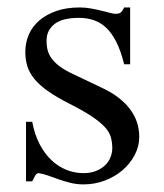

<svg xmlns="http://www.w3.org/2000/svg" viewBox="-20 -480 441 515"><path d="M353.5 -112.8Q353.5 -87.4 341.3 -64.2Q329.1 -41 308.6 -23.4Q288.1 -5.9 261 4.4Q233.9 14.6 204.1 14.6Q186 14.6 169.2 10.5Q152.3 6.3 137.2 1Q122.1 -4.4 108.4 -9.3Q94.7 -14.2 83.5 -15.6Q78.1 -15.6 73.7 -7.8Q69.3 0 66.4 6.3H49.8V-153.3H66.4Q72.8 -119.1 86.2 -93.5Q99.6 -67.9 117.9 -50.5Q136.2 -33.2 158.2 -24.4Q180.2 -15.6 204.1 -15.6Q222.2 -15.6 236.3 -21Q250.5 -26.4 260.5 -35.4Q270.5 -44.4 275.6 -56.4Q280.8 -68.4 281.2 -81.5Q281.2 -98.1 277.3 -112.1Q273.4 -126 261 -139.4Q248.5 -152.8 226.3 -167.7Q204.1 -182.6 167.5 -201.2Q131.8 -219.2 108.6 -235.6Q85.4 -252 72 -268.6Q58.6 -285.2 53.2 -302.7Q47.9 -320.3 47.9 -340.8Q47.9 -365.7 57.4 -387.5Q66.9 -409.2 85.7 -425.3Q104.5 -441.4 131.6 -450.7Q158.7 -460 193.8 -460Q209 -460 223.9 -457.3Q238.8 -454.6 251.7 -451.4Q264.6 -448.2 274.7 -445.6Q284.7 -442.9 290.5 -442.9Q297.9 -442.9 302.5 -445.6Q307.1 -448.2 313 -460H329.1V-307.6H313Q304.2 -343.3 292 -367.4Q279.8 -391.6 264.6 -405.8Q249.5 -419.9 231.2 -426Q212.9 -432.1 191.9 -432.1Q147 -432.1 126.2 -415.5Q105.5 -398.9 105 -373.5Q104.5 -360.4 107.2 -347.9Q109.9 -335.4 117.9 -324Q126 -312.5 140.4 -301.8Q154.8 -291 178.2 -280.3L250 -246.1Q301.3 -222.7 327.4 -189Q353.5 -155.3 353.5 -112.8Z"/></svg>

Font: Doulos SIL
Style: Regular
Weight: 400
Designer: Walt Agee, Victor Gaultney, Peter Martin, Debbi Hosken
Foundry: SIL International
Version: Version 4.110; 2011; Maintenance release